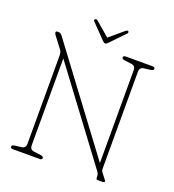

<svg xmlns="http://www.w3.org/2000/svg" viewBox="-149 -954 968 1069"><g transform="rotate(20 335.0 -419.5)"><path d="M222 -10.5Q222 0 208 0H48.5Q34.5 0 34.5 -10.5Q34.5 -20 51 -22.5L91 -27.5Q115 -30.5 115 -56.5V-573.5Q115 -598.5 108 -608.5L55.5 -677.5Q49 -686 49 -692Q49 -700 58 -700H64.5Q77.5 -700 86.5 -688L530.5 -93.5V-643.5Q530.5 -669.5 505.5 -672.5L465.5 -677.5Q448.5 -680 448.5 -689.5Q448.5 -700 462.5 -700H622Q636 -700 636 -689.5Q636 -680 619 -677.5L579.5 -672.5Q555.5 -669.5 555.5 -643.5V-71Q555.5 -57 561.5 -49.5L584 -20.5Q587 -17 589.5 -13Q592 -9 592 -6.5Q592 0 581.5 0H551.5Q542 0 542 -10Q542 -23 540.2 -30Q538.5 -37 531.5 -46.5L140 -571V-56.5Q140 -30.5 165 -27.5L205 -22.5Q222 -20 222 -10.5ZM330 -763.5 411.5 -832.5Q422 -841.5 428 -837.5Q430.5 -835.5 430.8 -831.2Q431 -827 427.5 -823.5L345 -738Q336 -729 331 -729Q323.5 -729 314.5 -738L231.5 -823.5Q224 -831 232.5 -837.5Q238.5 -842.5 249.5 -832.5Z"/></g></svg>

Font: Fraunces 144pt S100 Thin
Style: Regular
Weight: 100
Version: Version 1.000; ttfautohint (v1.8.3)